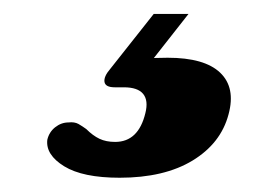

<svg xmlns="http://www.w3.org/2000/svg" viewBox="-20 -27 364 276"><path d="M201 -7H251L190.5 70L158 62Q171 59 185.2 57.5Q199.5 56 221 56Q274 56 296.5 77.5Q319 99 308.5 137.5Q297.5 179 256.8 203.8Q216 228.5 152 228.5Q99 228.5 72.2 212Q45.5 195.5 48 174Q50.5 163 59.2 156Q68 149 78.5 149Q87 148 92.8 151.2Q98.5 154.5 104 158.5Q113.5 168 123 172.5Q132.5 177 145.5 177Q179 177 189 135.5Q193.5 117.5 185.8 108Q178 98.5 158 98.5H145Q131.5 98.5 130.2 90.8Q129 83 138.5 72Z"/></svg>

Font: Fraunces Wonky
Style: Italic
Weight: 900
Italic angle: -16°
Version: Version 1.000;[b76b70a41]